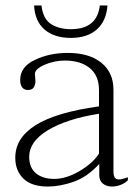

<svg xmlns="http://www.w3.org/2000/svg" viewBox="-20 -674 502 704"><path d="M105 -654H132Q138 -604 167.5 -585.5Q197 -567 240 -567Q336 -567 346 -654H374Q370 -597 335 -566Q300 -535 240 -535Q179 -535 143.5 -565.5Q108 -596 105 -654ZM36 -96Q36 -168 110.5 -215Q185 -262 343 -284V-343Q343 -397 309 -424.5Q275 -452 218 -452Q179 -452 143.5 -436.5Q108 -421 108 -403Q108 -397 109 -389.5Q110 -382 110 -376Q110 -364 104 -354Q98 -344 82 -344Q69 -344 61.5 -353.5Q54 -363 54 -381Q54 -429 108 -454.5Q162 -480 228 -480Q307 -480 351.5 -444Q396 -408 396 -345V-46Q396 -31 400.5 -23.5Q405 -16 416 -16Q427 -16 449 -24V-13Q438 -2 422 4Q406 10 390 10Q371 10 357.5 -0.5Q344 -11 344 -31V-73Q300 -25 250 -7.5Q200 10 155 10Q96 10 66 -19Q36 -48 36 -96ZM343 -111V-257Q224 -238 155.5 -196.5Q87 -155 87 -99Q87 -59 112 -38.5Q137 -18 179 -18Q223 -18 272 -47Q321 -76 343 -111Z"/></svg>

Font: Taviraj ExtraLight
Style: Regular
Weight: 275
Designer: Katatrad Team
Foundry: CadsonDemak
Version: Version 1.001